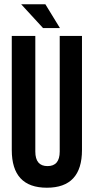

<svg xmlns="http://www.w3.org/2000/svg" viewBox="-20 -868 438 897"><path d="M145 -700V-160Q145 -92 202 -92Q259 -92 259 -160V-700H363V-167Q363 9 199 9Q35 9 35 -167V-700ZM192 -848 260 -737H181L79 -848Z"/></svg>

Font: Adderley Bold
Style: Regular
Weight: 700
Designer: gorohovskiy
Version: Version 1.003 November 13, 2017